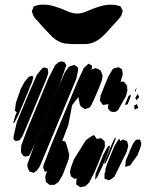

<svg xmlns="http://www.w3.org/2000/svg" viewBox="-20 -784 662 823"><path d="M237 -427 130 -169 111 -128 104 -116 89 -113 81 -115 71 -128 70 -136 71 -160 94 -222 188 -449 216 -504 226 -513 232 -518 245 -521 257 -517 264 -505 262 -497ZM274 -100 249 -35 231 -4 214 8H202L193 9L186 3L177 -4L176 -10L174 -25L176 -35L182 -50H181L172 -47L169 -56L165 -66L167 -77L199 -161L310 -429L339 -492L359 -511L367 -507L374 -503V-492L372 -485L388 -492L401 -488L412 -481L420 -460L417 -441L405 -409L384 -360L371 -333L366 -324L355 -320L345 -316L335 -322L326 -328L322 -337L316 -368L289 -333L273 -249L247 -180L259 -178L264 -168L277 -121ZM307 -446 173 -124 150 -70 139 -54 124 -43 118 -45 105 -50 102 -58 97 -71 98 -82 126 -159 228 -405 258 -474 273 -495 279 -500 293 -504 298 -506 307 -500 314 -495 315 -484ZM520 -372 486 -312 477 -305 462 -304 453 -307 443 -318V-327L445 -339L442 -337L429 -335L421 -334L416 -341L408 -353L409 -358L411 -374L425 -409L444 -455L459 -481L465 -490L489 -496L503 -487L505 -476L506 -465L497 -434H500H511L518 -425L525 -416V-408L526 -395ZM176 -439 91 -235 75 -198 67 -188 62 -179 64 -183 47 -179 38 -187V-198L52 -260L105 -388L139 -465L160 -490L167 -495L176 -493L184 -491L186 -480L187 -472L184 -461ZM98 -384 75 -330 61 -296 44 -262 37 -254 38 -262 46 -290 52 -303 50 -304 44 -310 45 -318 48 -343 69 -403 85 -433 104 -455 117 -459 123 -455 122 -450 117 -431 114 -425 113 -423ZM562 -403 567 -410 564 -402 560 -390 558 -396ZM560 -365 570 -381 577 -368 564 -354ZM515 -334 531 -373 541 -378 539 -367 527 -337ZM567 -338 571 -327 573 -322 557 -314 555 -331ZM421 -134 386 -48 362 -1 346 14 336 16 325 19 316 13 306 6 307 1 308 -17 309 -20H308L299 -17L293 -22L284 -28L282 -37L280 -48L284 -66L297 -101L348 -183L372 -200L382 -205L388 -199L393 -189L405 -190L413 -192L421 -185L429 -178V-167L430 -156ZM465 -161 451 -126 442 -104 431 -83 426 -84 433 -101 461 -170 470 -189 475 -195 476 -189ZM523 -133 470 -26 454 -15 447 -11 437 -15 428 -18V-24V-40L433 -53L431 -55L433 -63L441 -86L470 -157L485 -182L492 -190L493 -185L495 -179L506 -186L517 -182L525 -179L527 -170L530 -159ZM570 -120 538 -75 522 -70 517 -69V-75L519 -95L538 -141L550 -168L563 -185L580 -186L582 -181L586 -168L584 -158ZM434 -106 418 -69 397 -25 388 -14V-19L390 -40L423 -121L442 -156L451 -161L450 -150ZM178 -653Q169 -663 160.5 -672Q152 -681 144 -691Q139 -696 133 -702.5Q127 -709 124 -715Q122 -718 121.5 -720.5Q121 -723 120 -726Q119 -728 117.5 -731Q116 -734 117 -737Q117 -738 118 -740.5Q119 -743 120 -744Q121 -747 122.5 -751Q124 -755 126 -757Q128 -758 131 -759Q134 -760 136 -760Q150 -765 168 -764Q188 -764 207 -758.5Q226 -753 245 -746Q260 -739 277 -732.5Q294 -726 311 -726Q328 -726 344 -732.5Q360 -739 375 -745Q392 -752 409.5 -757Q427 -762 446 -764Q456 -764 466 -763.5Q476 -763 486 -760Q488 -759 491 -758.5Q494 -758 496 -757Q497 -756 498 -753.5Q499 -751 500 -750Q501 -747 503.5 -743.5Q506 -740 506 -738Q506 -737 505 -734.5Q504 -732 504 -730Q503 -726 501.5 -721.5Q500 -717 497 -713Q487 -700 475.5 -687.5Q464 -675 453 -663Q444 -653 434.5 -642.5Q425 -632 414 -623Q406 -616 397 -610.5Q388 -605 378 -601Q360 -595 340 -595Q320 -595 301 -595Q283 -595 264 -597Q245 -599 229 -608Q214 -616 202 -628Q190 -640 178 -653Z"/></svg>

Font: Rubik Marker Hatch
Style: Regular
Weight: 400
Designer: Hubert and Fischer, NaN
Foundry: Hubert & Fischer, NaN
Version: Version 2.200